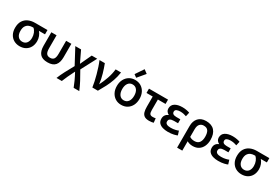

<svg xmlns="http://www.w3.org/2000/svg" viewBox="95 -2141 5321 3665"><g transform="rotate(30 2755.5 -308.5)"><path d="M298 13Q226 13 169.5 -19Q113 -51 81 -110.5Q49 -170 49 -251Q49 -345 87 -405Q125 -465 189 -493.5Q253 -522 331 -522H607V-427H473Q505 -392 524 -342Q543 -292 543 -239Q543 -163 512.5 -106.5Q482 -50 427 -18.5Q372 13 298 13ZM298 -87Q359 -87 393 -130Q427 -173 427 -244Q427 -300 407.5 -348.5Q388 -397 353 -427H329Q292 -427 255 -412Q218 -397 192.5 -359Q167 -321 167 -251Q167 -173 203 -130Q239 -87 298 -87Z M912 13Q796 13 744 -48Q692 -109 692 -224V-522H807V-237Q807 -156 832 -121.5Q857 -87 912 -87Q968 -87 993 -121.5Q1018 -156 1018 -237V-522H1133V-224Q1133 -109 1081 -48Q1029 13 912 13Z M1213 184Q1244 106 1292 13.5Q1340 -79 1400 -185L1220 -522H1347L1466 -273L1582 -522H1703L1525 -184Q1585 -82 1632 7.5Q1679 97 1715 184H1591Q1571 130 1537.5 56.5Q1504 -17 1460 -98Q1416 -14 1384 58Q1352 130 1330 184Z M1897 0Q1890 -53 1875.5 -120Q1861 -187 1841.5 -259Q1822 -331 1799.5 -399Q1777 -467 1753 -522H1871Q1905 -435 1935.5 -329.5Q1966 -224 1979 -118Q2026 -210 2062 -314Q2098 -418 2109 -522H2228Q2213 -421 2182.5 -333.5Q2152 -246 2110 -164.5Q2068 -83 2019 0Z M2536 13Q2463 13 2407 -21.5Q2351 -56 2319 -117.5Q2287 -179 2287 -262Q2287 -344 2319.5 -405.5Q2352 -467 2408 -501Q2464 -535 2536 -535Q2610 -535 2666 -501Q2722 -467 2754 -405.5Q2786 -344 2786 -262Q2786 -179 2754.5 -117.5Q2723 -56 2667 -21.5Q2611 13 2536 13ZM2536 -87Q2598 -87 2633 -134Q2668 -181 2668 -262Q2668 -342 2633 -389Q2598 -436 2536 -436Q2475 -436 2440 -389Q2405 -342 2405 -262Q2405 -181 2440 -134Q2475 -87 2536 -87ZM2528 -579 2467 -624 2587 -802 2666 -743Z M3151 10Q3081 10 3044.5 -15.5Q3008 -41 2994.5 -88.5Q2981 -136 2981 -202V-427H2844V-522H3264V-427H3095V-195Q3095 -134 3112.5 -111.5Q3130 -89 3172 -89Q3192 -89 3207 -91Q3222 -93 3238 -96L3248 -3Q3231 2 3207 6Q3183 10 3151 10Z M3563 13Q3505 13 3453 -1.5Q3401 -16 3368 -50.5Q3335 -85 3335 -146Q3335 -238 3424 -275Q3393 -290 3373 -316.5Q3353 -343 3353 -380Q3353 -457 3414 -496Q3475 -535 3577 -535Q3629 -535 3674.5 -525.5Q3720 -516 3738 -507L3718 -418Q3693 -428 3657.5 -435.5Q3622 -443 3581 -443Q3538 -443 3505 -429Q3472 -415 3472 -378Q3472 -349 3488.5 -335.5Q3505 -322 3527.5 -318Q3550 -314 3568 -314H3655V-227H3565Q3540 -227 3515 -222Q3490 -217 3472.5 -201Q3455 -185 3455 -153Q3455 -82 3574 -82Q3631 -82 3677 -93.5Q3723 -105 3740 -114L3768 -24Q3748 -13 3694 0Q3640 13 3563 13Z M3872 185V-292Q3872 -401 3931.5 -467Q3991 -533 4102 -533Q4225 -533 4288 -462.5Q4351 -392 4351 -261Q4351 -182 4323 -120.5Q4295 -59 4241.5 -24Q4188 11 4111 11Q4069 11 4037.5 1Q4006 -9 3986 -21V185ZM4093 -88Q4166 -88 4199.5 -134.5Q4233 -181 4233 -261Q4233 -345 4204 -389.5Q4175 -434 4105 -434Q4052 -434 4019 -398Q3986 -362 3986 -283V-118Q4029 -88 4093 -88Z M4673 13Q4615 13 4563 -1.5Q4511 -16 4478 -50.5Q4445 -85 4445 -146Q4445 -238 4534 -275Q4503 -290 4483 -316.5Q4463 -343 4463 -380Q4463 -457 4524 -496Q4585 -535 4687 -535Q4739 -535 4784.5 -525.5Q4830 -516 4848 -507L4828 -418Q4803 -428 4767.5 -435.5Q4732 -443 4691 -443Q4648 -443 4615 -429Q4582 -415 4582 -378Q4582 -349 4598.5 -335.5Q4615 -322 4637.5 -318Q4660 -314 4678 -314H4765V-227H4675Q4650 -227 4625 -222Q4600 -217 4582.5 -201Q4565 -185 4565 -153Q4565 -82 4684 -82Q4741 -82 4787 -93.5Q4833 -105 4850 -114L4878 -24Q4858 -13 4804 0Q4750 13 4673 13Z M5188 13Q5116 13 5059.5 -19Q5003 -51 4971 -110.5Q4939 -170 4939 -251Q4939 -345 4977 -405Q5015 -465 5079 -493.5Q5143 -522 5221 -522H5497V-427H5363Q5395 -392 5414 -342Q5433 -292 5433 -239Q5433 -163 5402.5 -106.5Q5372 -50 5317 -18.5Q5262 13 5188 13ZM5188 -87Q5249 -87 5283 -130Q5317 -173 5317 -244Q5317 -300 5297.5 -348.5Q5278 -397 5243 -427H5219Q5182 -427 5145 -412Q5108 -397 5082.5 -359Q5057 -321 5057 -251Q5057 -173 5093 -130Q5129 -87 5188 -87Z"/></g></svg>

Font: Ubuntu Sans SemiBold
Style: Regular
Weight: 600
Designer: Dalton Maag Ltd
Foundry: Dalton Maag Ltd
Version: Version 1.006; ttfautohint (v1.8.4.7-5d5b)